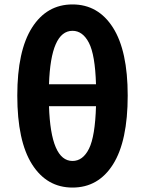

<svg xmlns="http://www.w3.org/2000/svg" viewBox="-20 -832 655 866"><path d="M413 -353H201Q209 -106 307 -106Q354 -106 381.5 -161.5Q409 -217 413 -353ZM201 -452H413Q409 -585 381 -639Q353 -693 307 -693Q209 -693 201 -452ZM556 -401Q556 -196 490 -91Q424 14 307 14Q191 14 124.5 -91Q58 -196 58 -401Q58 -603 124.5 -707.5Q191 -812 307 -812Q423 -812 489.5 -707.5Q556 -603 556 -401Z"/></svg>

Font: Noto Sans Korean Bold
Style: Bold
Weight: 700
Designer: Ryoko NISHIZUKA  (kana & ideographs); Paul D. Hunt (Latin, Greek & Cyrillic); Wenlong ZHANG  (bopomofo); Sandoll Communi
Foundry: Adobe Systems Incorporated
Version: Version 1.000;PS 1;hotconv 1.0.78;makeotf.lib2.5.61930